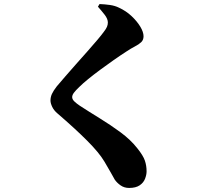

<svg xmlns="http://www.w3.org/2000/svg" viewBox="-20 -850 1040 947"><path d="M617 77Q593 77 575 64.5Q557 52 546 36Q536 19 525.5 -0.5Q515 -20 495 -53Q469 -97 409.5 -156.5Q350 -216 264 -290Q246 -305 237.5 -323Q229 -341 229 -354Q229 -371 236 -386.5Q243 -402 260 -424Q277 -444 302 -473Q327 -502 355.5 -534Q384 -566 411.5 -597Q439 -628 460.5 -653.5Q482 -679 492 -693Q503 -707 507.5 -717.5Q512 -728 512 -739Q512 -757 496 -777.5Q480 -798 463 -817L471 -830Q497 -829 522 -825.5Q547 -822 567 -812Q602 -796 629 -770.5Q656 -745 672 -718.5Q688 -692 688 -671Q688 -653 676.5 -642Q665 -631 645.5 -621Q626 -611 602 -595Q574 -577 540.5 -553.5Q507 -530 474.5 -506Q442 -482 415 -460Q388 -438 372 -422Q353 -404 344.5 -392.5Q336 -381 336 -371Q336 -360 347 -349.5Q358 -339 373 -329Q419 -299 472 -266.5Q525 -234 574.5 -197.5Q624 -161 657 -119Q686 -83 694.5 -58Q703 -33 703 -5Q703 12 695.5 31.5Q688 51 669 64Q650 77 617 77Z"/></svg>

Font: Noto Serif JP ExtraLight Black
Style: Regular
Weight: 900
Version: Version 2.003-H1;hotconv 1.1.1;makeotfexe 2.6.0